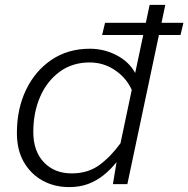

<svg xmlns="http://www.w3.org/2000/svg" viewBox="-20 -752 769 784"><path d="M532 -454 591 -732H655L500 0H441L456 -90Q431 -59 402 -36Q373 -13 339 -0.5Q305 12 263 12Q202 12 154 -14.5Q106 -41 77.5 -90Q49 -139 49 -209Q49 -307 86 -384.5Q123 -462 190 -507.5Q257 -553 347 -553Q405 -553 456 -526.5Q507 -500 532 -454ZM273 -44Q339 -44 385.5 -78Q432 -112 472 -167L518 -385Q496 -434 449.5 -465.5Q403 -497 346 -497Q275 -497 223 -458.5Q171 -420 143.5 -356Q116 -292 116 -213Q116 -135 159 -89.5Q202 -44 273 -44ZM397 -609 409 -659H729L717 -609Z"/></svg>

Font: Azeret Mono Thin ExtraLight
Style: Italic
Weight: 250
Italic angle: -12°
Version: Version 1.002